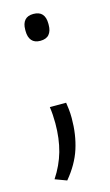

<svg xmlns="http://www.w3.org/2000/svg" viewBox="-97 -493 383 666"><g transform="rotate(-15 94.0 -160.0)"><path d="M66.5 -127.5H125Q126.5 -119 128.2 -103.8Q130 -88.5 130 -71Q130 -12 114 37.8Q98 87.5 59 134L17.5 118.5Q45 77 57.8 31.8Q70.5 -13.5 70.5 -68.5Q70.5 -84 69.5 -98.8Q68.5 -113.5 66.5 -127.5ZM94.5 -358Q74 -358 63.8 -370Q53.5 -382 53.5 -404V-409Q53.5 -431 63.8 -442.8Q74 -454.5 94.5 -454.5Q116 -454.5 126.2 -442.8Q136.5 -431 136.5 -409V-404Q136.5 -382 126.2 -370Q116 -358 94.5 -358Z"/></g></svg>

Font: Anek Malayalam Light
Style: Regular
Weight: 300
Version: Version 1.003